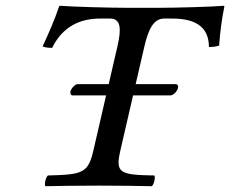

<svg xmlns="http://www.w3.org/2000/svg" viewBox="-20 -640 794 662"><path d="M395.2 -122 438.8 -311H566.8C578.8 -311 591.3 -326 593.8 -337C595 -342 593.8 -350 584.8 -350H447.8L477.6 -479C491.7 -540 510 -576 546 -576H574C649 -576 700.2 -551 700.4 -478C711.4 -478 725.6 -479 735.5 -483C738.7 -527 744.7 -575 753.7 -618C753.9 -619 752.1 -620 751.1 -620C716.4 -617 594.5 -613 515.5 -613H429.5C352.5 -613 225.4 -617 188.1 -620C186.1 -620 183.9 -619 183.7 -618C169.7 -575 148.4 -526 126.8 -480C135.9 -476 147.7 -475 159.7 -475C197.2 -551 259 -576 325 -576H360C397 -576 398.7 -540 385.3 -482L354.8 -350H247.8C238.8 -350 225.3 -335 223 -325C221.6 -319 222.8 -311 230.8 -311H345.8L302.2 -122C283.9 -43 265.8 -38 145.1 -35C137.7 -29 131.9 -4 136.5 2C185.8 1 249.2 0 321 0C392.4 0 453.8 1 503.5 2C510.9 -4 516.7 -29 512.1 -35C392.5 -37 376.9 -43 395.2 -122Z"/></svg>

Font: Linux Libertine Mono O
Style: Mono Oblique
Weight: 400
Italic angle: -13°
Designer: Philipp H. Poll
Foundry: Philipp H. Poll
Version: Version 5.1.7